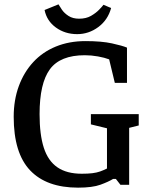

<svg xmlns="http://www.w3.org/2000/svg" viewBox="-20 -850 686 883"><path d="M339 13Q194 13 118.5 -66.5Q43 -146 43 -313Q43 -390 66.5 -454Q90 -518 133 -564.5Q176 -611 237 -636Q298 -661 373 -661Q447 -661 495 -650.5Q543 -640 564 -631V-469H508L482 -577Q461 -585 430.5 -590.5Q400 -596 370 -596Q257 -596 209.5 -531.5Q162 -467 162 -325Q162 -231 181.5 -170.5Q201 -110 244 -80.5Q287 -51 356 -51Q385 -51 405 -53.5Q425 -56 440.5 -61.5Q456 -67 472 -75V-260L398 -278V-325H618V-273L574 -262V0H534L513 -27H500Q479 -14 442 -0.5Q405 13 339 13ZM335 -693Q279 -693 237 -723.5Q195 -754 185 -804L249 -830Q254 -821 265 -805Q276 -789 295.5 -776.5Q315 -764 344 -764Q376 -764 398.5 -777Q421 -790 435.5 -805Q450 -820 456 -828L491 -813Q476 -758 432 -725.5Q388 -693 335 -693Z"/></svg>

Font: Faustina Medium
Style: Regular
Weight: 500
Designer: Alfonso Garcia
Foundry: http://www.omnibus-type.com
Version: Version 1.200